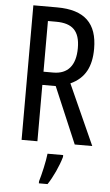

<svg xmlns="http://www.w3.org/2000/svg" viewBox="-62 -754 584 1015"><g transform="rotate(5 230.5 -246.5)"><path d="M199 -714H73V0H157V-299H228L355 0H448L304 -320C381 -355 413 -419 413 -513C413 -647 346 -714 199 -714ZM200 -638C287 -638 327 -600 327 -509C327 -416 285 -369 209 -369H157V-638ZM299 71V61H216C212 101 195 174 184 210V221H230C257 181 285 120 299 71Z"/></g></svg>

Font: Noto Sans Thai Looped ExtraCondensed
Style: Regular
Weight: 400
Width: 2
Designer: Sasikarn Vongin, Ben Mitchell
Foundry: The Fontpad Ltd
Version: Version 1.001